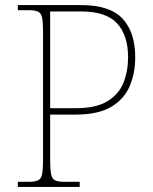

<svg xmlns="http://www.w3.org/2000/svg" viewBox="-20 -734 602 754"><path d="M50 0V-20H93Q118 -20 130 -26Q142 -32 145.5 -51Q149 -70 149 -108V-606Q149 -645 145.5 -663.5Q142 -682 130 -688Q118 -694 93 -694H50V-714H299Q412 -714 461.5 -660.5Q511 -607 511 -509Q511 -446 489 -395Q467 -344 416 -314Q365 -284 277 -284H177V-108Q177 -70 180.5 -51Q184 -32 196 -26Q208 -20 233 -20H293V0ZM276 -309Q357 -309 402 -336.5Q447 -364 465 -409.5Q483 -455 483 -509Q483 -595 440 -642Q397 -689 299 -689H177V-309Z"/></svg>

Font: Noto Serif Kannada Thin
Style: Regular
Weight: 250
Version: Version 2.003